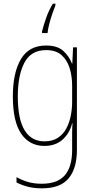

<svg xmlns="http://www.w3.org/2000/svg" viewBox="-20 -785 516 1046"><path d="M231 -537Q293 -537 325 -507.5Q357 -478 372 -439H374L378 -527H399V32Q399 132 354 186.5Q309 241 208 241Q166 241 132.5 232.5Q99 224 70 209V180Q100 197 133 206.5Q166 216 208 216Q293 216 333 170Q373 124 373 32V-14Q373 -39 373 -61Q373 -83 375 -113H373Q359 -58 320.5 -24Q282 10 222 10Q141 10 95.5 -56.5Q50 -123 50 -260Q50 -389 94 -463Q138 -537 231 -537ZM231 -512Q149 -512 113 -443.5Q77 -375 77 -260Q77 -136 114 -75.5Q151 -15 222 -15Q266 -15 295 -34Q324 -53 341 -84.5Q358 -116 365.5 -154Q373 -192 373 -229V-317Q373 -371 359 -415Q345 -459 314.5 -485.5Q284 -512 231 -512ZM282 -756Q275 -739 265.5 -711.5Q256 -684 248.5 -655Q241 -626 239 -605H209V-614Q218 -650 232.5 -690.5Q247 -731 268 -765H282Z"/></svg>

Font: Noto Sans Bengali Condensed Thin
Style: Regular
Weight: 100
Width: 3
Designer: Joana Ranito - Universal Thirst; Jelle Bosma - Monotype Design Team
Foundry: Universal Thirst ehf.
Version: Version 3.000; ttfautohint (v1.8.4.7-5d5b)